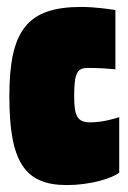

<svg xmlns="http://www.w3.org/2000/svg" viewBox="-20 -524 369 554"><path d="M324 -26V-186C309 -181 275 -171 241 -171C205 -171 194 -186 194 -246C194 -315 203 -328 234 -328C270 -328 292 -326 313 -324V-495C295 -498 251 -504 215 -504C58 -504 7 -436 7 -246C7 -57 51 10 173 10C240 10 303 -9 324 -26Z"/></svg>

Font: Blinker Headline
Style: Regular
Weight: 900
Width: 4
Designer: Juergen Huber
Foundry: supertype
Version: Version 1.015;PS 1.15;hotconv 1.0.88;makeotf.lib2.5.647800